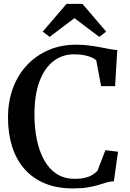

<svg xmlns="http://www.w3.org/2000/svg" viewBox="-20 -990 690 1020"><path d="M367 11Q282 11 217.5 -16Q153 -43 109.8 -92.5Q66.5 -142 44.5 -211.2Q22.5 -280.5 22.5 -365.5Q22.5 -452.5 49.5 -523.8Q76.5 -595 125.2 -646Q174 -697 239.8 -724.8Q305.5 -752.5 383 -752.5Q420.5 -752.5 452 -748.5Q483.5 -744.5 510 -739.5Q536.5 -734.5 559.5 -730Q582.5 -725.5 603 -724L591.5 -532.5H517L491.5 -668.5Q484.5 -677 468.8 -684.2Q453 -691.5 429 -696.5Q405 -701.5 373 -701.5Q311 -701.5 263.5 -664.8Q216 -628 189.5 -556.8Q163 -485.5 163 -380.5Q163 -311 175.5 -249.5Q188 -188 213.8 -140.8Q239.5 -93.5 280 -66.8Q320.5 -40 376.5 -40Q410.5 -40 433.8 -46Q457 -52 472 -61.8Q487 -71.5 497.5 -82L540 -192L607 -184L585 -27Q563.5 -26 544 -20Q524.5 -14 501.5 -7Q478.5 0 446.2 5.5Q414 11 367 11ZM243.5 -794 207 -822 333.5 -969.5H418L544 -822L507.5 -794L375.5 -893.5Z"/></svg>

Font: Merriweather 48pt SemiBold
Style: Regular
Weight: 600
Version: Version 2.100